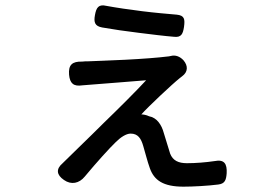

<svg xmlns="http://www.w3.org/2000/svg" viewBox="-20 -652 1020 720"><path d="M513 -610C465 -616 417 -623 379 -630C350 -637 341 -624 336 -595C331 -568 336 -554 363 -549C402 -542 451 -535 500 -529C548 -523 596 -517 633 -514C660 -511 666 -525 670 -551C674 -580 672 -594 643 -597C608 -600 561 -604 513 -610ZM451 -428C390 -425 331 -423 309 -422C302 -422 295 -422 288 -421C251 -422 236 -409 239 -372C242 -339 256 -327 289 -332C297 -333 305 -333 314 -334C361 -338 484 -347 528 -351C491 -311 430 -250 369 -191C310 -132 251 -76 217 -42C216 -41 216 -41 215 -40C189 -18 192 4 220 23C247 42 277 36 298 10C342 -43 392 -98 414 -119C432 -137 453 -151 470 -151C497 -151 509 -133 517 -105C523 -86 533 -45 542 -21C558 24 592 48 668 48C703 48 759 45 798 40C823 37 828 24 830 -2C832 -38 821 -55 785 -48C752 -43 713 -40 681 -40C649 -40 628 -50 618 -76C612 -96 601 -131 594 -154C586 -184 568 -211 539 -216C529 -221 517 -223 510 -223C536 -252 624 -335 654 -359C657 -361 660 -364 663 -366C685 -382 686 -405 668 -426C655 -440 638 -447 620 -442C615 -441 611 -440 607 -440C576 -436 512 -431 451 -428Z"/></svg>

Font: GenSenRounded2 TW M
Style: Regular
Weight: 500
Version: Version 2.100;PS 2.1;hotconv 16.6.51;makeotf.lib2.5.65220 DE